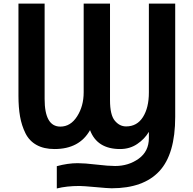

<svg xmlns="http://www.w3.org/2000/svg" viewBox="-20 -806 1067 1061"><path d="M82 -276.4V-786.1H226.6V-258.8Q226.6 -106.4 313.5 -106.4Q370.1 -106.4 406.2 -163.1Q442.4 -219.7 442.4 -295.9V-786.1H587.9V-252.9Q587.9 -170.9 614.3 -139.2Q640.6 -107.4 676.8 -107.4Q737.3 -107.4 770 -159.2Q802.7 -210.9 802.7 -294.9V-786.1H948.2V-160.2Q948.2 45.9 860.4 140.1Q772.5 234.4 596.7 234.4Q577.1 234.4 508.3 228Q439.5 221.7 418.9 221.7Q348.6 221.7 293.9 235.4V112.3Q354.5 95.7 409.2 95.7Q447.3 95.7 513.2 103.5Q579.1 111.3 616.2 111.3Q690.4 111.3 746.6 70.8Q802.7 30.3 802.7 -43V-76.2H801.8Q779.3 -38.1 738.3 -10.3Q697.3 17.6 643.6 17.6Q516.6 17.6 477.5 -86.9Q418.9 17.6 281.2 17.6Q222.7 17.6 182.1 -4.9Q141.6 -27.3 120.6 -69.8Q99.6 -112.3 90.8 -162.1Q82 -211.9 82 -276.4Z"/></svg>

Font: Gothic A1 ExtraBold
Style: Regular
Weight: 800
Designer: HanYang I&C Co.,Ltd.
Foundry: HanYang I&C Co.,Ltd.
Version: Version 2.50